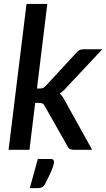

<svg xmlns="http://www.w3.org/2000/svg" viewBox="-20 -760 539 974"><path d="M220 -740 167.5 -311H181.5Q192.5 -311 199.2 -314.2Q206 -317.5 214 -326.5L365 -490Q373 -500 381.8 -505Q390.5 -510 403.5 -510H499L317 -316Q301.5 -297 282.5 -285.5Q291 -278.5 297.2 -269.5Q303.5 -260.5 309 -249.5L447.5 0H355Q342.5 0 334.5 -4.2Q326.5 -8.5 321.5 -20L208 -220Q202.5 -231.5 196 -234.8Q189.5 -238 175.5 -238H158.5L129.5 0H23.5L114.5 -740ZM237.5 46.5Q247.5 46.5 250.8 51Q254 55.5 254 60.5Q254 66 252 74.5Q250 83 245 96.2Q240 109.5 231 128.5Q222 147.5 208.5 174Q201.5 186.5 192.2 190.5Q183 194.5 169 194.5H131L172 46.5Z"/></svg>

Font: Lato SemiBold
Style: Italic
Weight: 600
Italic angle: -7°
Designer: Lukasz Dziedzic with Adam Twardoch and Botio Nikoltchev
Foundry: tyPoland Lukasz Dziedzic
Version: Version 2.015; 2015-08-06; http://www.latofonts.com/